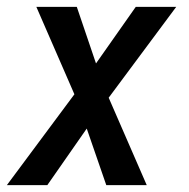

<svg xmlns="http://www.w3.org/2000/svg" viewBox="-30 -540 550 560"><path d="M-10 0 187 -265 76 -520H194L250 -355L366 -520H484L287 -255L398 0H280L223 -165L108 0Z"/></svg>

Font: Iosevka Semibold
Style: Italic
Weight: 600
Italic angle: -9°
Monospace: yes
Designer: Belleve Invis
Foundry: Belleve Invis
Version: Version 32.5.0; ttfautohint (v1.8.4)